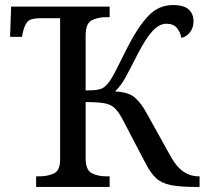

<svg xmlns="http://www.w3.org/2000/svg" viewBox="-20 -740 825 760"><path d="M123 0V-42H136Q169 -42 193.5 -53.5Q218 -65 218 -109V-668H139Q102 -668 89 -654Q76 -640 69 -605L67 -594H20L24 -714H414V-672H401Q367 -672 343 -659.5Q319 -647 319 -600V-382Q351 -382 367 -385Q383 -388 392 -395Q401 -402 409 -412Q422 -428 440.5 -465Q459 -502 487 -557Q525 -632 566 -676Q607 -720 665 -720Q709 -720 727.5 -702Q746 -684 746 -657Q746 -629 731.5 -611.5Q717 -594 698 -590Q694 -613 680 -629.5Q666 -646 639 -646Q610 -646 583.5 -617Q557 -588 526 -528Q495 -467 476.5 -433Q458 -399 435 -378Q488 -376 513.5 -354Q539 -332 561 -291L655 -122Q678 -80 705.5 -61Q733 -42 767 -42H770V0H756Q692 0 655.5 -7.5Q619 -15 597.5 -35Q576 -55 556 -94L465 -268Q449 -298 433.5 -312.5Q418 -327 392 -331.5Q366 -336 319 -336V-114Q319 -67 343 -54.5Q367 -42 401 -42H414V0Z"/></svg>

Font: NotoSerif-Regular
Style: Regular
Weight: 400
Designer: Monotype Design Team
Foundry: Monotype Imaging Inc.
Version: Version 2.007; ttfautohint (v1.8) -l 8 -r 50 -G 200 -x 14 -D